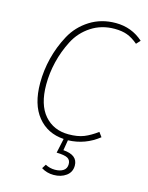

<svg xmlns="http://www.w3.org/2000/svg" viewBox="-133 -775 827 1074"><g transform="rotate(15 280.5 -237.5)"><path d="M404 -660Q328 -660 269 -621.5Q210 -583 178 -521Q146 -459 130 -392.5Q114 -326 114 -260Q114 -144 166.5 -83.5Q219 -23 306 -23Q359 -23 395 -37.5Q431 -52 470 -81L489 -55Q411 7 312 10L302 70Q386 76 386 137Q386 175 356.5 196.5Q327 218 284 218Q245 218 213 198L228 174Q254 188 284 188Q314 188 332.5 175.5Q351 163 351 138Q351 114 333 104Q315 94 269 93L287 9Q192 3 135.5 -66.5Q79 -136 79 -260Q79 -333 97 -405Q115 -477 151 -543.5Q187 -610 252.5 -651.5Q318 -693 402 -693Q494 -693 561 -633L540 -610Q508 -637 477.5 -648.5Q447 -660 404 -660Z"/></g></svg>

Font: Fira Sans UltraLight
Style: Italic
Weight: 200
Italic angle: -8°
Designer: Carrois Corporate & Edenspiekermann AG
Foundry: Carrois Corporate GbR & Edenspiekermann AG
Version: Version 4.203;PS 004.203;hotconv 1.0.88;makeotf.lib2.5.64775